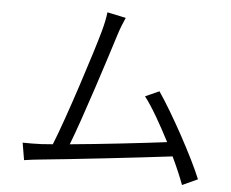

<svg xmlns="http://www.w3.org/2000/svg" viewBox="-54 -827 1109 922"><g transform="rotate(5 500.0 -365.5)"><path d="M167 -105C138 -104 105 -103 76 -104L90 -21C118 -25 146 -29 171 -31C306 -44 647 -82 799 -101C823 -51 843 -3 856 32L930 -2C889 -103 779 -305 709 -407L642 -377C680 -328 725 -248 767 -167C656 -153 454 -130 302 -116C352 -243 454 -562 483 -655C496 -697 507 -721 517 -744L427 -763C424 -737 420 -715 408 -670C381 -572 275 -242 221 -109Z"/></g></svg>

Font: ChiuKong Gothic MN Normal
Style: Regular
Weight: 350
Designer: Ryoko NISHIZUKA 西塚涼子 (kana, bopomofo & ideographs); Paul D. Hunt (Latin, Greek & Cyrillic); Sandoll Communications 산돌커뮤니
Foundry: Adobe
Version: Version 1.300